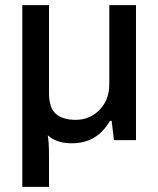

<svg xmlns="http://www.w3.org/2000/svg" viewBox="-20 -546 617 748"><path d="M66.9 182.1V-525.9H170.9V-183.1Q170.9 -125.5 197.8 -102.3Q224.6 -79.1 274.9 -79.1Q329.6 -79.1 367.7 -117.9Q405.8 -156.7 405.8 -217.8V-525.9H509.8V0H423.8L415 -75.2H408.2Q358.4 12.2 259.8 12.2Q200.2 12.2 166 -19Q170.9 7.3 170.9 59.1V182.1Z"/></svg>

Font: Archivo Medium
Style: Regular
Weight: 500
Designer: Hector Gatti
Foundry: Omnibus-Type
Version: Version 2.001